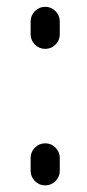

<svg xmlns="http://www.w3.org/2000/svg" viewBox="-20 -567 255 566"><path d="M70.3 -465.8V-503.9Q70.3 -521.5 83 -534.2Q95.7 -546.9 113.3 -546.9Q130.9 -546.9 143.6 -534.2Q156.2 -521.5 156.2 -503.9V-465.8Q156.2 -448.2 143.6 -435.5Q130.9 -422.9 113.3 -422.9Q95.7 -422.9 83 -435.5Q70.3 -448.2 70.3 -465.8ZM70.3 -63.5V-101.6Q70.3 -119.1 83 -131.8Q95.7 -144.5 113.3 -144.5Q130.9 -144.5 143.6 -131.8Q156.2 -119.1 156.2 -101.6V-63.5Q156.2 -45.9 143.6 -33.2Q130.9 -20.5 113.3 -20.5Q95.7 -20.5 83 -33.2Q70.3 -45.9 70.3 -63.5Z"/></svg>

Font: Gen Jyuu GothicX Regular
Style: Regular
Weight: 400
Designer: [Source Han Sans]
Ryoko NISHIZUKA  (kana & ideographs); Paul D. Hunt (Latin, Greek & Cyrillic); Wenlong ZHANG  (bopomofo
Version: Version 1.002.20150607